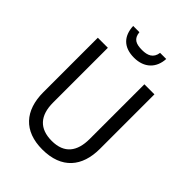

<svg xmlns="http://www.w3.org/2000/svg" viewBox="-261 -1042 1175 1175"><g transform="rotate(45 327.0 -454.0)"><path d="M470 -918H417C410 -867 374 -852 327 -852C273 -852 243 -866 238 -918H184C188 -833 235 -784 325 -784C413 -784 466 -837 470 -918ZM572 -242V-714H485V-241C485 -132 437 -68 329 -68C223 -68 169 -127 169 -240V-714H82V-243C82 -84 166 10 325 10C492 10 572 -89 572 -242Z"/></g></svg>

Font: Noto Sans Devanagari UI SemiCondensed
Style: Regular
Weight: 400
Width: 4
Designer: Jelle Bosma - Monotype Design Team
Foundry: Monotype Imaging Inc.
Version: Version 2.004